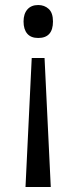

<svg xmlns="http://www.w3.org/2000/svg" viewBox="-20 -566 307 768"><path d="M106.9 -334H158.2L183.1 182.1H82ZM191.9 -480Q191.9 -414.1 132.8 -414.1Q103.5 -414.1 88.9 -431.4Q74.2 -448.7 74.2 -480Q74.2 -510.7 89.6 -528.3Q105 -545.9 132.8 -545.9Q157.7 -545.9 174.8 -530.3Q191.9 -514.6 191.9 -480Z"/></svg>

Font: Open Sans ACDW
Style: acdw
Weight: 400
Foundry: Ascender Corporation
Version: Version 1.10